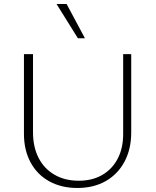

<svg xmlns="http://www.w3.org/2000/svg" viewBox="-20 -927 776 954"><path d="M364 7Q285 7 225 -26Q165 -59 132 -120Q99 -181 99 -262V-658H144V-270Q144 -197 171.5 -143Q199 -89 250.5 -59Q302 -29 371 -29Q439 -29 488.5 -58Q538 -87 565 -139Q592 -191 592 -261V-658H632V-269Q632 -186 598.5 -123.5Q565 -61 505 -27Q445 7 364 7ZM367 -737 261 -907H311L402 -737Z"/></svg>

Font: Ysabeau Office ExtraLight
Style: Regular
Weight: 250
Designer: Christian Thalmann (Catharsis Fonts)
Version: Version 2.001;gftools[0.9.30]; featfreeze: tnum,lnum,ss02